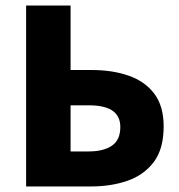

<svg xmlns="http://www.w3.org/2000/svg" viewBox="-20 -671 644 691"><path d="M74 0V-651H234V-419H311Q385 -419 443.5 -398.5Q502 -378 535.5 -333.5Q569 -289 569 -216Q569 -135 533.5 -88Q498 -41 439 -20.5Q380 0 308 0ZM234 -126H300Q352 -126 382.5 -146.5Q413 -167 413 -214Q413 -253 385 -272.5Q357 -292 299 -292H234Z"/></svg>

Font: Source Sans 3 ExtraBold
Style: Regular
Weight: 800
Designer: Paul D. Hunt
Foundry: Adobe
Version: Version 3.052;hotconv 1.1.0;makeotfexe 2.6.0